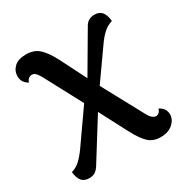

<svg xmlns="http://www.w3.org/2000/svg" viewBox="-165 -842 958 991"><g transform="rotate(-30 314.0 -346.5)"><path d="M612 -66Q612 -34 584.5 -10.5Q557 13 513 13Q468 13 440.5 -13Q413 -39 383 -96L296 -262L147 -23Q136 -6 122.5 3Q109 12 87 12Q58 12 43 -5.5Q28 -23 24 -60Q52 -68 73.5 -87.5Q95 -107 119 -140L257 -337L136 -564Q125 -583 116 -591Q107 -599 96 -599Q84 -599 75 -591Q66 -583 64 -571Q48 -579 38 -593.5Q28 -608 28 -628Q28 -660 51.5 -682.5Q75 -705 122 -705Q169 -705 198 -679Q227 -653 257 -596L336 -440L471 -670Q490 -706 530 -706Q559 -706 574 -688.5Q589 -671 593 -633Q564 -624 541.5 -604Q519 -584 498 -554L371 -374L504 -128Q513 -111 524 -102Q535 -93 546 -93Q556 -93 564.5 -101.5Q573 -110 575 -121Q591 -114 601.5 -99.5Q612 -85 612 -66Z"/></g></svg>

Font: Arima Madurai ExtraBold
Style: Regular
Weight: 800
Designer: Joana Correia and Natanael Gama
Foundry: NDISCOVER
Version: Version 1.020